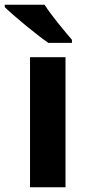

<svg xmlns="http://www.w3.org/2000/svg" viewBox="-48 -786 373 806"><path d="M139 -766H-28V-756C10 -719 104 -641 155 -606H254V-619C222 -656 168 -721 139 -766ZM227 0V-546H78V0Z"/></svg>

Font: Noto Sans Gujarati
Style: Bold
Weight: 700
Designer: Jelle Bosma - Monotype Design Team, Universal Thirst
Foundry: Monotype Imaging Inc.
Version: Version 2.106